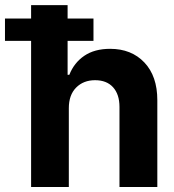

<svg xmlns="http://www.w3.org/2000/svg" viewBox="-80 -748 694 768"><path d="M195.3 -315.4V0H44.4V-727.5H190.4V-448.7H197.3Q216.3 -497.1 257.3 -524.9Q298.3 -552.7 360.4 -552.7Q445.8 -552.7 497.6 -498Q549.3 -443.4 549.3 -347.2V0H397.9V-320.3Q397.9 -370.6 372.3 -398.9Q346.7 -427.2 300.3 -427.2Q253.9 -427.2 224.6 -397.7Q195.3 -368.2 195.3 -315.4ZM-60.1 -584.5V-673.8H293.9V-584.5Z"/></svg>

Font: Inter Tight
Style: Bold
Weight: 700
Designer: Rasmus Andersson
Foundry: rsms
Version: Version 3.004; ttfautohint (v1.8.4.7-5d5b)